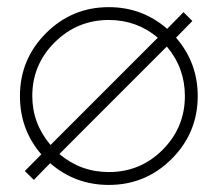

<svg xmlns="http://www.w3.org/2000/svg" viewBox="-20 -502 611 540"><path d="M75.2 3.9 49.8 -21 96.2 -67.9Q36.1 -137.2 36.1 -231.9Q36.1 -335.4 109.4 -408.7Q182.6 -481.9 286.1 -481.9Q379.9 -481.9 450.2 -420.9L496.1 -467.8L521 -442.9L475.1 -396Q536.1 -325.7 536.1 -231.9Q536.1 -128.4 462.9 -55.2Q389.6 18.1 286.1 18.1Q191.4 18.1 121.1 -43ZM449.2 -371.1 147 -68.8Q207 -18.1 286.1 -18.1Q375 -18.1 437.5 -80.8Q500 -143.6 500 -231.9Q500 -311 449.2 -371.1ZM423.8 -396Q364.7 -445.8 286.1 -445.8Q197.3 -445.8 134 -383.1Q70.8 -320.3 70.8 -231.9Q70.8 -154.8 122.1 -94.2Z"/></svg>

Font: RawengulkPcs
Style: Regular
Weight: 400
Version: Version 0.92